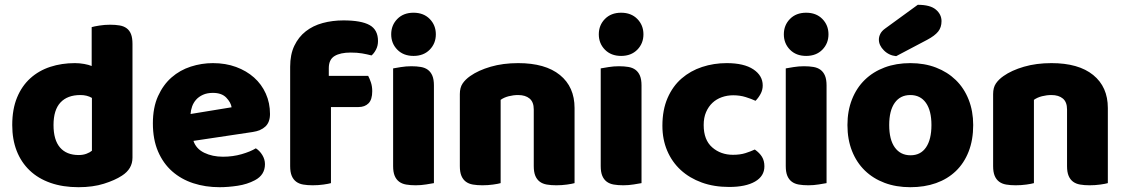

<svg xmlns="http://www.w3.org/2000/svg" viewBox="-20 -764 4689 800"><path d="M31 -243Q31 -309 51 -357.5Q71 -406 106.5 -438Q142 -470 189.5 -485.5Q237 -501 292 -501Q312 -501 331 -497.5Q350 -494 362 -489V-651Q372 -654 394 -657.5Q416 -661 439 -661Q461 -661 478.5 -658Q496 -655 508 -646Q520 -637 526 -621.5Q532 -606 532 -581V-107Q532 -60 488 -32Q459 -13 413 1.5Q367 16 307 16Q242 16 190.5 -2Q139 -20 103.5 -54Q68 -88 49.5 -135.5Q31 -183 31 -243ZM315 -368Q261 -368 232 -337Q203 -306 203 -243Q203 -181 230 -149.5Q257 -118 308 -118Q326 -118 340.5 -123.5Q355 -129 363 -136V-356Q343 -368 315 -368Z M895 16Q836 16 785.5 -0.5Q735 -17 697.5 -50Q660 -83 638.5 -133Q617 -183 617 -250Q617 -316 638.5 -363.5Q660 -411 695 -441.5Q730 -472 775 -486.5Q820 -501 867 -501Q920 -501 963.5 -485Q1007 -469 1038.5 -441Q1070 -413 1087.5 -374Q1105 -335 1105 -289Q1105 -255 1086 -237Q1067 -219 1033 -214L786 -177Q797 -144 831 -127.5Q865 -111 909 -111Q950 -111 986.5 -121.5Q1023 -132 1046 -146Q1062 -136 1073 -118Q1084 -100 1084 -80Q1084 -35 1042 -13Q1010 4 970 10Q930 16 895 16ZM867 -377Q843 -377 825.5 -369Q808 -361 797 -348.5Q786 -336 780.5 -320.5Q775 -305 774 -289L945 -317Q942 -337 923 -357Q904 -377 867 -377Z M1189 -486Q1189 -537 1206.5 -573.5Q1224 -610 1254 -633.5Q1284 -657 1324.5 -668Q1365 -679 1411 -679Q1485 -679 1520 -659.5Q1555 -640 1555 -593Q1555 -573 1546.5 -557Q1538 -541 1528 -533Q1509 -538 1488.5 -541.5Q1468 -545 1441 -545Q1398 -545 1374 -530.5Q1350 -516 1350 -480V-448H1514Q1520 -437 1525.5 -420.5Q1531 -404 1531 -384Q1531 -349 1515.5 -333.5Q1500 -318 1474 -318H1359V-1Q1349 2 1327.5 5Q1306 8 1283 8Q1261 8 1243.5 5Q1226 2 1214 -7Q1202 -16 1195.5 -31.5Q1189 -47 1189 -72ZM1610 -621Q1610 -659 1635.5 -685Q1661 -711 1703 -711Q1745 -711 1770.5 -685Q1796 -659 1796 -621Q1796 -583 1770.5 -557Q1745 -531 1703 -531Q1661 -531 1635.5 -557Q1610 -583 1610 -621ZM1788 -1Q1777 1 1755.5 4.5Q1734 8 1712 8Q1690 8 1672.5 5Q1655 2 1643 -7Q1631 -16 1624.5 -31.5Q1618 -47 1618 -72V-479Q1629 -481 1650.5 -484.5Q1672 -488 1694 -488Q1716 -488 1733.5 -485Q1751 -482 1763 -473Q1775 -464 1781.5 -448.5Q1788 -433 1788 -408Z M2204 -308Q2204 -339 2186.5 -353.5Q2169 -368 2139 -368Q2119 -368 2099.5 -363Q2080 -358 2066 -348V-1Q2056 2 2034.5 5Q2013 8 1990 8Q1968 8 1950.5 5Q1933 2 1921 -7Q1909 -16 1902.5 -31.5Q1896 -47 1896 -72V-372Q1896 -399 1907.5 -416Q1919 -433 1939 -447Q1973 -471 2024.5 -486Q2076 -501 2139 -501Q2252 -501 2313 -451.5Q2374 -402 2374 -314V-1Q2364 2 2342.5 5Q2321 8 2298 8Q2276 8 2258.5 5Q2241 2 2229 -7Q2217 -16 2210.5 -31.5Q2204 -47 2204 -72Z M2475 -621Q2475 -659 2500.5 -685Q2526 -711 2568 -711Q2610 -711 2635.5 -685Q2661 -659 2661 -621Q2661 -583 2635.5 -557Q2610 -531 2568 -531Q2526 -531 2500.5 -557Q2475 -583 2475 -621ZM2653 -1Q2642 1 2620.5 4.5Q2599 8 2577 8Q2555 8 2537.5 5Q2520 2 2508 -7Q2496 -16 2489.5 -31.5Q2483 -47 2483 -72V-479Q2494 -481 2515.5 -484.5Q2537 -488 2559 -488Q2581 -488 2598.5 -485Q2616 -482 2628 -473Q2640 -464 2646.5 -448.5Q2653 -433 2653 -408Z M3035 -367Q3010 -367 2987.5 -359Q2965 -351 2948.5 -335.5Q2932 -320 2922 -297Q2912 -274 2912 -243Q2912 -181 2947.5 -150Q2983 -119 3034 -119Q3064 -119 3086 -126Q3108 -133 3125 -141Q3145 -127 3155 -110.5Q3165 -94 3165 -71Q3165 -30 3126 -7.5Q3087 15 3018 15Q2955 15 2904 -3.5Q2853 -22 2816.5 -55.5Q2780 -89 2760 -136Q2740 -183 2740 -240Q2740 -306 2761.5 -355.5Q2783 -405 2820 -437Q2857 -469 2905.5 -485Q2954 -501 3008 -501Q3080 -501 3119 -475Q3158 -449 3158 -408Q3158 -389 3149 -372.5Q3140 -356 3128 -344Q3111 -352 3087 -359.5Q3063 -367 3035 -367Z M3246 -621Q3246 -659 3271.5 -685Q3297 -711 3339 -711Q3381 -711 3406.5 -685Q3432 -659 3432 -621Q3432 -583 3406.5 -557Q3381 -531 3339 -531Q3297 -531 3271.5 -557Q3246 -583 3246 -621ZM3424 -1Q3413 1 3391.5 4.5Q3370 8 3348 8Q3326 8 3308.5 5Q3291 2 3279 -7Q3267 -16 3260.5 -31.5Q3254 -47 3254 -72V-479Q3265 -481 3286.5 -484.5Q3308 -488 3330 -488Q3352 -488 3369.5 -485Q3387 -482 3399 -473Q3411 -464 3417.5 -448.5Q3424 -433 3424 -408Z M3804 -744Q3856 -744 3879.5 -724Q3903 -704 3903 -676Q3903 -650 3889 -632.5Q3875 -615 3843 -598L3714 -530Q3684 -533 3663 -554Q3642 -575 3642 -599Q3642 -611 3648 -623Q3654 -635 3668 -645ZM4035 -243Q4035 -181 4016 -132.5Q3997 -84 3962.5 -51Q3928 -18 3880 -1Q3832 16 3773 16Q3714 16 3666 -2Q3618 -20 3583.5 -53.5Q3549 -87 3530 -135Q3511 -183 3511 -243Q3511 -302 3530 -350Q3549 -398 3583.5 -431.5Q3618 -465 3666 -483Q3714 -501 3773 -501Q3832 -501 3880 -482.5Q3928 -464 3962.5 -430.5Q3997 -397 4016 -349Q4035 -301 4035 -243ZM3685 -243Q3685 -182 3708.5 -149.5Q3732 -117 3774 -117Q3816 -117 3838.5 -150Q3861 -183 3861 -243Q3861 -303 3838 -335.5Q3815 -368 3773 -368Q3731 -368 3708 -335.5Q3685 -303 3685 -243Z M4426 -308Q4426 -339 4408.5 -353.5Q4391 -368 4361 -368Q4341 -368 4321.5 -363Q4302 -358 4288 -348V-1Q4278 2 4256.5 5Q4235 8 4212 8Q4190 8 4172.5 5Q4155 2 4143 -7Q4131 -16 4124.5 -31.5Q4118 -47 4118 -72V-372Q4118 -399 4129.5 -416Q4141 -433 4161 -447Q4195 -471 4246.5 -486Q4298 -501 4361 -501Q4474 -501 4535 -451.5Q4596 -402 4596 -314V-1Q4586 2 4564.5 5Q4543 8 4520 8Q4498 8 4480.5 5Q4463 2 4451 -7Q4439 -16 4432.5 -31.5Q4426 -47 4426 -72Z"/></svg>

Font: BALOOCHETTANREGULAR
Style: Book
Weight: 400
Designer: Maithili Shingre and Ek Type
Foundry: Ek Type
Version: Version 1.100;PS 1.000;hotconv 1.0.88;makeotf.lib2.5.647800;